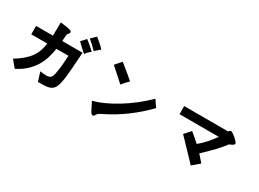

<svg xmlns="http://www.w3.org/2000/svg" viewBox="-36 -1499 3072 2280"><g transform="rotate(30 1500.0 -359.0)"><path d="M762 -526Q753 -391 746 -296Q739 -201 729 -138Q719 -75 703 -39Q687 -3 658 14.5Q629 32 585 36Q541 40 476 39Q473 27 467.5 10Q462 -7 456.5 -24.5Q451 -42 446 -58Q441 -74 438 -84Q464 -81 489 -78Q514 -75 535 -76.5Q556 -78 572 -86Q588 -94 596 -114Q603 -130 609 -160Q615 -190 620.5 -230Q626 -270 629.5 -316.5Q633 -363 635 -411H470Q460 -346 441 -282.5Q422 -219 386.5 -160.5Q351 -102 296.5 -50.5Q242 1 160 42Q140 19 121 -4.5Q102 -28 82 -52Q152 -95 199 -136Q246 -177 276 -220Q306 -263 321.5 -310Q337 -357 345 -411H125V-526H355Q357 -571 357.5 -616.5Q358 -662 358 -709Q392 -704 421.5 -700.5Q451 -697 472 -692.5Q493 -688 505 -681.5Q517 -675 517 -663Q517 -654 510.5 -645Q504 -636 493 -625Q490 -613 488.5 -596.5Q487 -580 486 -564.5Q485 -549 484.5 -538Q484 -527 484 -526ZM850 -591Q825 -570 811.5 -556Q798 -542 784 -522Q755 -549 725.5 -575Q696 -601 668 -629L728 -695Q748 -679 764 -666.5Q780 -654 793.5 -642.5Q807 -631 820.5 -618.5Q834 -606 850 -591ZM936 -669Q913 -652 898.5 -637.5Q884 -623 867 -609Q839 -637 811 -664Q783 -691 752 -716L816 -778Q847 -753 878.5 -726.5Q910 -700 936 -669Z M1847 -393Q1736 -278 1608 -183Q1480 -88 1340 -19Q1311 -5 1294.5 5Q1278 15 1274 23Q1261 44 1253.5 52Q1246 60 1238 60Q1219 60 1198 20Q1177 -20 1143 -89Q1212 -105 1293 -142Q1374 -179 1458.5 -230.5Q1543 -282 1626.5 -347Q1710 -412 1784 -486ZM1421 -513Q1397 -490 1378.5 -469.5Q1360 -449 1339 -423Q1294 -465 1248 -505.5Q1202 -546 1155 -588L1229 -672Q1280 -633 1325.5 -594Q1371 -555 1421 -513Z M2874 -499Q2874 -489 2866 -481.5Q2858 -474 2848 -468.5Q2838 -463 2828 -459.5Q2818 -456 2813 -454Q2789 -423 2764.5 -393.5Q2740 -364 2710 -332.5Q2680 -301 2643.5 -265Q2607 -229 2560 -184L2641 -92Q2600 -56 2577 -36.5Q2554 -17 2543 -9Q2534 -19 2514.5 -40Q2495 -61 2469.5 -87.5Q2444 -114 2415.5 -144Q2387 -174 2360.5 -201.5Q2334 -229 2312 -252Q2290 -275 2278 -287L2354 -372Q2399 -335 2429.5 -308Q2460 -281 2477 -265Q2505 -289 2529 -312Q2553 -335 2574.5 -359Q2596 -383 2617.5 -410Q2639 -437 2663 -470H2124V-581H2725Q2727 -584 2736 -592.5Q2745 -601 2756 -603Q2766 -602 2786 -588.5Q2806 -575 2825.5 -558Q2845 -541 2859.5 -524Q2874 -507 2874 -499Z"/></g></svg>

Font: D2Coding ligature
Style: Bold
Weight: 700
Monospace: yes
Designer: Yong-Rak Park; Jeong-Hwan Yoon; Sang-Min Lee;
Foundry: NHN Corporation
Version: Version 1.3.2; Build 20180524